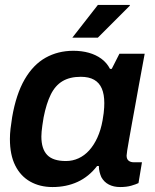

<svg xmlns="http://www.w3.org/2000/svg" viewBox="-20 -743 627 775"><path d="M192 12Q141 12 102 -10Q63 -32 41.5 -75Q20 -118 20 -182Q20 -202 22.5 -223.5Q25 -245 29 -270Q45 -363 79.5 -422.5Q114 -482 164 -510Q214 -538 276 -538Q310 -538 338.5 -530Q367 -522 389 -506Q411 -490 424 -465H431L462 -526H564L540 -396Q533 -355 525.5 -315.5Q518 -276 512 -241.5Q506 -207 501 -180Q496 -153 493.5 -136Q491 -119 491 -115Q491 -101 499 -94.5Q507 -88 520 -88H553L539 -4Q529 1 510 6.5Q491 12 465 12Q439 12 419.5 2Q400 -8 389 -28Q385 -37 382 -48.5Q379 -60 379 -73H372Q339 -30 293.5 -9Q248 12 192 12ZM246 -93Q273 -93 297 -104Q321 -115 340 -136Q359 -157 373 -187.5Q387 -218 394 -257Q397 -274 398.5 -286.5Q400 -299 400.5 -309Q401 -319 401 -327Q401 -362 391 -385.5Q381 -409 360 -421Q339 -433 306 -433Q262 -433 232.5 -415.5Q203 -398 185 -361.5Q167 -325 156 -269Q153 -251 151 -237Q149 -223 148 -212Q147 -201 147 -192Q147 -142 170.5 -117.5Q194 -93 246 -93ZM272 -591 375 -723H504V-720L375 -591Z"/></svg>

Font: Archivo SemiBold SemiBold
Style: Italic
Weight: 600
Italic angle: -10°
Version: Version 2.001